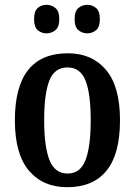

<svg xmlns="http://www.w3.org/2000/svg" viewBox="-20 -770 562 800"><path d="M260 10Q159 10 100.5 -59Q42 -128 42 -269Q42 -548 263 -548Q363 -548 421.5 -479Q480 -410 480 -269Q480 -128 424 -59Q368 10 260 10ZM262 -47Q315 -47 336.5 -103.5Q358 -160 358 -269Q358 -379 336.5 -434Q315 -489 261 -489Q207 -489 185.5 -434Q164 -379 164 -269Q164 -160 186 -103.5Q208 -47 262 -47ZM344 -631Q323 -631 307 -644Q291 -657 291 -690Q291 -724 307 -737Q323 -750 344 -750Q364 -750 380 -737Q396 -724 396 -690Q396 -657 380 -644Q364 -631 344 -631ZM174 -631Q153 -631 137.5 -644Q122 -657 122 -690Q122 -724 137.5 -737Q153 -750 174 -750Q194 -750 210.5 -737Q227 -724 227 -690Q227 -657 210.5 -644Q194 -631 174 -631Z"/></svg>

Font: Noto Serif Hebrew Condensed SemiBold
Style: Regular
Weight: 600
Width: 3
Designer: Monotype Design Team
Foundry: Monotype Imaging Inc.
Version: Version 2.004; ttfautohint (v1.8.4.7-5d5b)